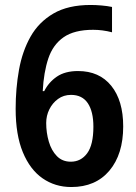

<svg xmlns="http://www.w3.org/2000/svg" viewBox="-20 -743 546 773"><path d="M267 10Q202 10 151.5 -25Q101 -60 72 -130Q43 -200 43 -305Q43 -387 56.5 -462Q70 -537 103 -595.5Q136 -654 195 -688.5Q254 -723 345 -723Q365 -723 388.5 -721Q412 -719 431 -715V-613Q393 -623 355 -623Q279 -623 236 -593Q193 -563 174.5 -507.5Q156 -452 152 -376H158Q176 -412 209 -434.5Q242 -457 294 -457Q380 -457 428 -397.5Q476 -338 476 -234Q476 -122 420.5 -56Q365 10 267 10ZM265 -92Q306 -92 331 -126Q356 -160 356 -233Q356 -294 333.5 -327.5Q311 -361 266 -361Q236 -361 213.5 -344.5Q191 -328 178.5 -302.5Q166 -277 166 -248Q166 -209 176.5 -173Q187 -137 209 -114.5Q231 -92 265 -92Z"/></svg>

Font: Noto Sans Gurmukhi UI SemiCondensed SemiBold
Style: Regular
Weight: 600
Width: 4
Designer: Jelle Bosma - Monotype Design Team
Foundry: Monotype Imaging Inc.
Version: Version 2.004; ttfautohint (v1.8.4.7-5d5b)